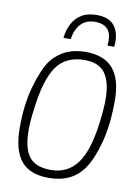

<svg xmlns="http://www.w3.org/2000/svg" viewBox="-108 -1094 859 1174"><g transform="rotate(10 321.5 -507.0)"><path d="M282 -41Q386 -41 445.5 -121Q505 -201 527 -379Q538 -466 538 -523Q538 -630 499 -684.5Q460 -739 371 -739Q254 -739 197 -657Q140 -575 118 -395Q107 -313 107 -260Q107 -144 148 -92.5Q189 -41 282 -41ZM277 9Q160 9 105.5 -58Q51 -125 51 -263Q51 -409 83.5 -522Q116 -635 156 -691Q232 -789 368 -789Q484 -789 539.5 -723.5Q595 -658 595 -527Q595 -377 565.5 -266Q536 -155 495 -97Q425 9 277 9ZM534 -850H492Q494 -866 494 -879Q494 -978 396 -980Q336 -980 304 -944Q272 -908 264 -850H219Q224 -898 244 -937Q264 -976 301 -999.5Q338 -1023 396 -1023Q466 -1023 500 -987Q534 -951 536 -886Q536 -868 534 -850Z"/></g></svg>

Font: Tanohe Sans Light
Style: Italic
Weight: 300
Designer: Village Type and Design LLC & Cristiano Sobral
Foundry: Cooper Hewitt Smithsonian Design Museum
Version: Version 1.00;September 29, 2021;FontCreator 13.0.0.2655 64-b